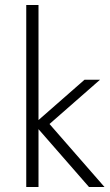

<svg xmlns="http://www.w3.org/2000/svg" viewBox="-20 -774 440 768"><path d="M85 -754V-26H134V-754ZM318 -455 116 -278 336 -26H398L178 -278L380 -455Z"/></svg>

Font: SpinnyJost
Style: Regular
Weight: 300
Version: Version 3.710